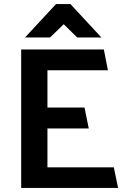

<svg xmlns="http://www.w3.org/2000/svg" viewBox="-20 -923 620 943"><path d="M226 -739H103L255 -903H326L478 -739H359L293 -804ZM560 0H84V-680H490L510 -578H213V-395H395L416 -292H213V-101H539Z"/></svg>

Font: Palanquin Dark
Style: Regular
Weight: 400
Designer: Pria Ravichandran
Version: Version 1.000